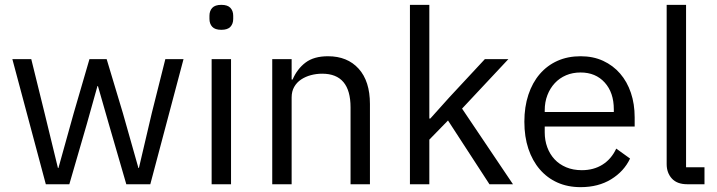

<svg xmlns="http://www.w3.org/2000/svg" viewBox="-20 -760 2957 792"><path d="M31 -516H109L164 -293L219 -67H221L284 -293L349 -516H420L487 -293L551 -67H553L606 -293L662 -516H737L600 0H501L429 -248L384 -405H382L338 -248L266 0H169Z M893 -637Q867 -637 855.5 -649.5Q844 -662 844 -682V-695Q844 -715 855.5 -727.5Q867 -740 893 -740Q919 -740 930.5 -727.5Q942 -715 942 -695V-682Q942 -662 930.5 -649.5Q919 -637 893 -637ZM853 -516H933V0H853Z M1103 0V-516H1183V-432H1187Q1206 -476 1240.5 -502Q1275 -528 1333 -528Q1413 -528 1459.5 -476.5Q1506 -425 1506 -331V0H1426V-317Q1426 -456 1309 -456Q1285 -456 1262.5 -450Q1240 -444 1222 -432Q1204 -420 1193.5 -401.5Q1183 -383 1183 -358V0Z M1671 -740H1751V-271H1755L1834 -359L1980 -516H2077L1886 -312L2096 0H1999L1828 -263L1751 -184V0H1671Z M2375 12Q2322 12 2279.5 -7Q2237 -26 2206.5 -61.5Q2176 -97 2159.5 -146.5Q2143 -196 2143 -258Q2143 -319 2159.5 -369Q2176 -419 2206.5 -454.5Q2237 -490 2279.5 -509Q2322 -528 2375 -528Q2427 -528 2468 -509Q2509 -490 2538 -456.5Q2567 -423 2582.5 -377Q2598 -331 2598 -276V-238H2227V-214Q2227 -181 2237.5 -152.5Q2248 -124 2267.5 -103Q2287 -82 2315.5 -70Q2344 -58 2380 -58Q2429 -58 2465.5 -81Q2502 -104 2522 -147L2579 -106Q2554 -53 2501 -20.5Q2448 12 2375 12ZM2375 -461Q2342 -461 2315 -449.5Q2288 -438 2268.5 -417Q2249 -396 2238 -367.5Q2227 -339 2227 -305V-298H2512V-309Q2512 -378 2474.5 -419.5Q2437 -461 2375 -461Z M2815 0Q2773 0 2751.5 -23.5Q2730 -47 2730 -83V-740H2810V-70H2886V0Z"/></svg>

Font: IBM Plex Sans Thai Looped
Style: Regular
Weight: 400
Designer: Mike Abbink, Paul van der Laan, Pieter van Rosmalen, Ben Mitchell, Mark Frömberg
Foundry: Bold Monday
Version: Version 1.1